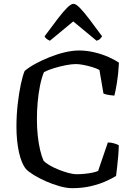

<svg xmlns="http://www.w3.org/2000/svg" viewBox="-20 -984 705 1004"><path d="M357 0Q328 0 291 -10.5Q254 -21 218 -37Q182 -53 155 -70Q128 -87 116 -100Q92 -129 79 -188.5Q66 -248 66 -321Q66 -381 72.5 -439Q79 -497 89 -543.5Q99 -590 109 -613Q131 -632 165 -650.5Q199 -669 239 -685Q279 -701 319 -710.5Q359 -720 394 -720Q433 -720 473 -710.5Q513 -701 547 -686Q581 -671 602 -656Q599 -597 591.5 -551.5Q584 -506 578 -484Q554 -486 540.5 -489Q527 -492 521 -495L500 -618Q486 -626 463 -633Q440 -640 416.5 -644.5Q393 -649 377 -649Q355 -649 324 -643Q293 -637 262 -627.5Q231 -618 210 -607Q198 -579 189.5 -537.5Q181 -496 177 -450Q173 -404 173 -360Q173 -315 177.5 -273.5Q182 -232 190 -198.5Q198 -165 208 -143Q217 -133 238 -120.5Q259 -108 285 -97.5Q311 -87 336.5 -80Q362 -73 382 -73Q400 -73 421.5 -75Q443 -77 462.5 -81Q482 -85 493 -90L544 -239Q562 -239 577.5 -234Q593 -229 601 -225Q601 -200 598.5 -171.5Q596 -143 593 -115Q590 -87 587 -64Q568 -52 534 -36.5Q500 -21 455 -10.5Q410 0 357 0ZM241 -771Q231 -775 223.5 -781Q216 -787 213 -794Q253 -848 282 -886Q311 -924 331.5 -944Q352 -964 364 -964Q377 -964 397.5 -943Q418 -922 447 -884Q476 -846 514 -794Q511 -789 504 -781.5Q497 -774 485 -771L363 -872Z"/></svg>

Font: Texturina Medium 12pt
Style: Regular
Weight: 400
Version: Version 1.002